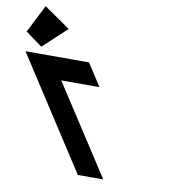

<svg xmlns="http://www.w3.org/2000/svg" viewBox="-500 -1098 1148 1194"><g transform="rotate(10 74.0 -501.5)"><path d="M-397.4 -825 -291.5 -748 -142.9 -886 -308.4 -1001ZM-132.9 -562.9 231.3 -1.9H70.7L-383.5 -703.1H17.7L108.5 -562.9Z"/></g></svg>

Font: Hussar
Style: BdOpOblSeven
Weight: 700
Foundry: Cannot Into Space Fonts
Version: Version 2.00